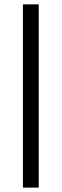

<svg xmlns="http://www.w3.org/2000/svg" viewBox="-20 -731 284 883"><path d="M158.2 131.8V-710.9H85.4V131.8Z"/></svg>

Font: Vazir
Style: Regular
Weight: 400
Designer: Saber Rastikerdar
Foundry: Saber Rastikerdar
Version: Version 27.002;January 24, 2021;FontCreator 13.0.0.2683 64-b